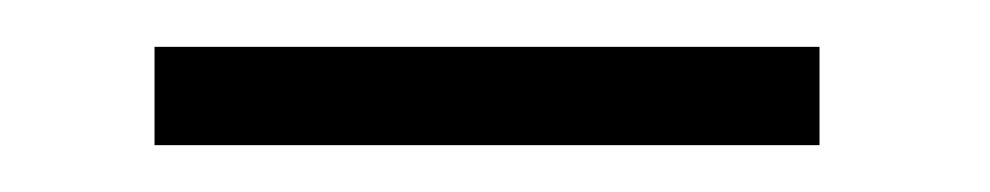

<svg xmlns="http://www.w3.org/2000/svg" viewBox="-20 -657 423 82"><path d="M46 -595H330V-637H46Z"/></svg>

Font: Charger Sport
Style: HLNrw
Weight: 100
Designer: Jasper
Foundry: Cannot Into Space Fonts
Version: Version 1.1